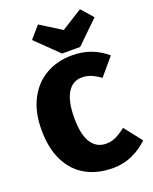

<svg xmlns="http://www.w3.org/2000/svg" viewBox="-176 -1061 937 1177"><g transform="rotate(-20 292.0 -472.5)"><path d="M576 -634 481 -522Q451 -544 422.5 -556Q394 -568 362 -568Q301 -568 267.5 -513Q234 -458 234 -350Q234 -242 268 -188.5Q302 -135 365 -135Q399 -135 428.5 -149Q458 -163 494 -191L584 -77Q542 -35 482.5 -7.5Q423 20 355 20Q252 20 177 -22.5Q102 -65 61 -148Q20 -231 20 -350Q20 -464 62 -546.5Q104 -629 179 -672.5Q254 -716 352 -716Q481 -716 576 -634ZM495 -965 562 -888 417 -747H299L154 -888L221 -965L358 -879Z"/></g></svg>

Font: Fira Sans Black
Style: Regular
Weight: 900
Designer: Carrois Corporate & Edenspiekermann AG
Foundry: Carrois Corporate GbR & Edenspiekermann AG
Version: Version 4.203